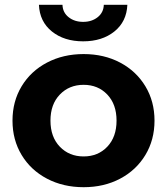

<svg xmlns="http://www.w3.org/2000/svg" viewBox="-20 -771 695 799"><path d="M32 -269Q32 -349 70 -412Q108 -475 175.5 -510.5Q243 -546 328 -546Q413 -546 480 -510.5Q547 -475 585 -412Q623 -349 623 -269Q623 -189 585 -126Q547 -63 480 -27.5Q413 8 328 8Q243 8 175.5 -27.5Q108 -63 70 -126Q32 -189 32 -269ZM465 -269Q465 -337 426.5 -377.5Q388 -418 328 -418Q268 -418 229 -377.5Q190 -337 190 -269Q190 -201 229 -160.5Q268 -120 328 -120Q388 -120 426.5 -160.5Q465 -201 465 -269ZM142 -751H240Q241 -719 265.5 -699.5Q290 -680 326 -680Q362 -680 386.5 -699.5Q411 -719 412 -751H510Q507 -681 456 -640Q405 -599 326 -599Q247 -599 196 -640Q145 -681 142 -751Z"/></svg>

Font: mBank
Style: Bold
Weight: 700
Designer: Julieta Ulanovsky
Foundry: Julieta Ulanovsky
Version: Version 7.200